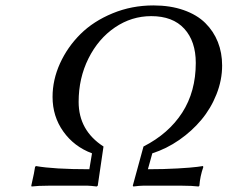

<svg xmlns="http://www.w3.org/2000/svg" viewBox="-20 -678 831 701"><path d="M540 -658.2Q602.1 -658.2 650.6 -641.1Q699.2 -624 729.5 -594Q759.8 -564 775.4 -524.7Q791 -485.4 791 -439Q791 -385.7 770.5 -334Q750 -282.2 715.3 -240.7Q680.7 -199.2 634.3 -167Q587.9 -134.8 536.1 -118.2L520 -60.1Q578.1 -60.1 628.4 -63Q678.7 -65.9 700.2 -68.8L721.2 -71.8L722.2 -67.9Q710.4 -34.2 708 0L705.1 2.9Q680.7 0 646 0H501Q490.2 0 466.8 2.9L464.8 0L503.9 -143.1Q595.7 -189.9 645.3 -266.8Q694.8 -343.8 694.8 -448.2Q694.8 -527.3 652.8 -573.2Q610.8 -619.1 532.2 -619.1Q460.4 -619.1 399.7 -577.9Q338.9 -536.6 303 -464.6Q267.1 -392.6 267.1 -306.2Q267.1 -201.7 357.9 -143.1L336.9 0L333 2.9Q309.6 0 300.8 0H155.8Q119.1 0 95.2 2.9L94.2 0Q106.4 -53.7 107.9 -67.9L110.8 -71.8Q175.8 -60.1 306.2 -60.1L315.9 -118.2Q250.5 -142.6 211.2 -197.8Q171.9 -252.9 171.9 -324.2Q171.9 -386.7 199.2 -446.8Q226.6 -506.8 273.9 -553.7Q321.3 -600.6 391.1 -629.4Q460.9 -658.2 540 -658.2Z"/></svg>

Font: Linear Smooth
Style: Italic
Weight: 400
Designer: Philipp H. Poll, Flanker
Foundry: Philipp H. Poll, reworked by Flanker
Version: Version 1.061 | FøM Fix